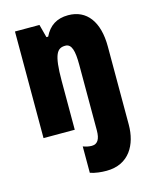

<svg xmlns="http://www.w3.org/2000/svg" viewBox="-119 -642 768 962"><g transform="rotate(-15 264.5 -161.5)"><path d="M313 240C431 240 480 148 480 45V-360C480 -489 424 -563 328 -563C269 -563 229 -537 204 -485H195L177 -553H50V0H212V-253C212 -394 233 -419 275 -419C308 -419 318 -381 318 -308V32C318 77 304 100 274 100C260 100 245 97 229 91V228C256 237 286 240 313 240Z"/></g></svg>

Font: Noto Sans Arabic ExtCond Blk
Style: Regular
Weight: 900
Width: 2
Designer: Monotype Design Team, Nadine Chahine, Nizar Qandah and Khaled Hosny
Foundry: Monotype Imaging Inc.
Version: Version 2.012